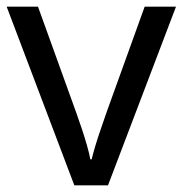

<svg xmlns="http://www.w3.org/2000/svg" viewBox="-20 -556 548 576"><path d="M203 0 0 -536H94L208 -220Q216 -198 225 -171Q234 -144 241 -119.5Q248 -95 251 -78H255Q259 -95 266.5 -120Q274 -145 283.5 -172Q293 -199 300 -220L414 -536H508L304 0Z"/></svg>

Font: Noto Sans Coptic
Style: Regular
Weight: 400
Designer: Monotype Design Team, Denis Moyogo Jacquerye
Foundry: Monotype Imaging Inc.
Version: Version 2.002; ttfautohint (v1.8.4.7-5d5b)